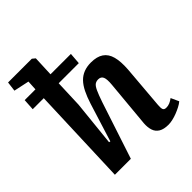

<svg xmlns="http://www.w3.org/2000/svg" viewBox="-214 -899 1046 1046"><g transform="rotate(-45 309.0 -376.5)"><path d="M369 -569H214L208 -410L181 -148L189 -146L258 -367Q271 -408 286 -438Q301 -468 319.5 -487Q338 -506 362.5 -515.5Q387 -525 418 -525Q464 -525 491 -506.5Q518 -488 528 -450.5Q538 -413 534 -355L513 -103Q511 -80 515 -70Q519 -60 535 -60Q549 -60 562 -65.5Q575 -71 588 -81L609 -35Q597 -25 580.5 -16.5Q564 -8 546 -1Q528 6 510 10Q492 14 478 14Q442 14 421.5 1.5Q401 -11 393.5 -33.5Q386 -56 388 -86L413 -357Q417 -398 409.5 -415Q402 -432 381 -432Q366 -432 355.5 -424.5Q345 -417 334.5 -394.5Q324 -372 309 -328L201 0H78L99 -569H14L18 -635H101L104 -692L15 -711L22 -767H205L222 -753L217 -635H374Z"/></g></svg>

Font: Literata 18pt SemiBold
Style: Italic
Weight: 600
Italic angle: -2°
Designer: Latin by Veronika Burian and Jose Scaglione. Greek by Irene Vlachou. Cyrillic by Vera Evstafieva
Foundry: TypeTogether
Version: Version 3.103;gftools[0.9.29]